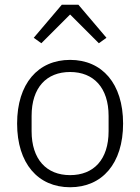

<svg xmlns="http://www.w3.org/2000/svg" viewBox="-20 -776 590 808"><path d="M240 -756 122 -617 154 -594 275 -715 396 -594 428 -617 310 -756ZM275 12C410 12 498 -88 498 -256C498 -424 410 -524 275 -524C140 -524 52 -424 52 -256C52 -88 140 12 275 12ZM275 -39C176 -39 113 -105 113 -224V-288C113 -408 176 -473 275 -473C374 -473 437 -407 437 -288V-224C437 -104 374 -39 275 -39Z"/></svg>

Font: IBM Plex Devanagari Light
Style: Regular
Weight: 300
Designer: Mike Abbink, Paul van der Laan, Pieter van Rosmalen, Erin McLaughlin
Foundry: Bold Monday
Version: Version 1.0